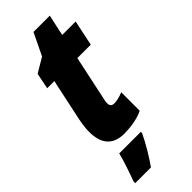

<svg xmlns="http://www.w3.org/2000/svg" viewBox="-286 -696 950 950"><g transform="rotate(-45 189.0 -221.5)"><path d="M157 10C194 10 253 3 290 -17V-146C265 -135 239 -131 229 -131C209 -131 202 -139 202 -159C202 -166 204 -176 206 -184L256 -419H350L378 -553H284L308 -664H194L138 -548L62 -503L45 -419H95L50 -208C42 -170 39 -144 39 -119C39 -45 69 10 157 10ZM21 221H131C161 179 197 119 220 70V61H69C58 106 36 169 21 209Z"/></g></svg>

Font: Noto Sans UI Condensed Black
Style: Italic
Weight: 900
Width: 3
Italic angle: -192°
Designer: Monotype Design Team
Foundry: Monotype Imaging Inc.
Version: Version 1.901